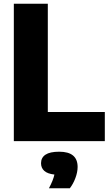

<svg xmlns="http://www.w3.org/2000/svg" viewBox="-20 -760 588 1034"><path d="M54.5 0V-740H237.5V-157H544.5V0ZM398 139Q398 167 386 199Q374 231 356 254H243.5Q267 209.5 273 180Q236 176 218.5 160.2Q201 144.5 201 119Q201 89 225 73Q249 57 299 57Q398 57 398 139Z"/></svg>

Font: Encode Sans Semi Condensed ExBd
Style: Regular
Weight: 800
Width: 4
Designer: Multiple Designers
Foundry: Impallari Type
Version: Version 2.000